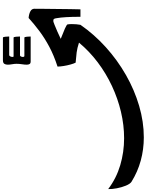

<svg xmlns="http://www.w3.org/2000/svg" viewBox="-616 -706 1005 1315"><g transform="rotate(-90 -113.5 -48.5)"><path d="M252 -10Q215 -22 185 -26Q155 -30 115 -33Q109 -44 102.5 -67Q96 -90 92 -115Q88 -140 88 -157Q165 -182 224 -213.5Q283 -245 331 -281Q379 -317 421 -355Q447 -353 465.5 -343.5Q484 -334 484 -316Q484 -289 483.5 -247.5Q483 -206 482.5 -160Q482 -114 481.5 -71.5Q481 -29 480 0H429Q429 -59 426.5 -98.5Q424 -138 420 -160Q418 -176 414.5 -181Q411 -186 400 -186Q395 -186 374 -177.5Q353 -169 326.5 -157.5Q300 -146 278 -135Q320 -119 348 -106.5Q376 -94 377 -88Q378 -81 378.5 -74Q379 -67 379 -59Q379 -27 374 0Q309 94 221 173.5Q133 253 30.5 311.5Q-72 370 -181 402Q-290 434 -397 434Q-479 434 -556 413Q-633 392 -702 349Q-716 339 -727.5 311Q-739 283 -745.5 249.5Q-752 216 -751 190Q-677 246 -587.5 272.5Q-498 299 -403 299Q-313 299 -222 277.5Q-131 256 -44.5 215.5Q42 175 117.5 118Q193 61 252 -10ZM123 -341Q110 -341 105.5 -348.5Q101 -356 101 -368Q101 -382 104 -400.5Q107 -419 107 -438Q107 -452 104 -468.5Q101 -485 101 -498Q101 -512 107 -521.5Q113 -531 132 -531H286Q291 -531 292.5 -514Q294 -497 294 -488H168Q161 -488 157.5 -480Q154 -472 154 -466Q154 -458 158 -458H286Q291 -458 292.5 -441Q294 -424 294 -414H165Q160 -414 157 -407.5Q154 -401 154 -395Q154 -384 161 -384H286Q291 -384 292.5 -367.5Q294 -351 294 -341Z"/></g></svg>

Font: Alkalami
Style: Regular
Weight: 400
Designer: Becca Hirsbrunner Spalinger
Foundry: SIL International
Version: Version 2.000